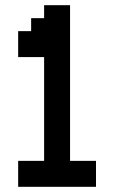

<svg xmlns="http://www.w3.org/2000/svg" viewBox="-20 -720 440 740"><path d="M50 0H350V-100H250V-700H150V-650H100V-600H50V-500H150V-100H50Z"/></svg>

Font: Matrix Sans Video
Style: Regular
Weight: 400
Designer: Brad Neil
Version: Version 1.100